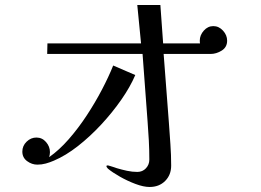

<svg xmlns="http://www.w3.org/2000/svg" viewBox="-20 -735 1040 765"><path d="M519 -436Q499 -389 463.5 -338Q428 -287 383.5 -239Q339 -191 290.5 -153Q242 -115 195 -95Q179 -88 162.5 -83.5Q146 -79 129 -79Q107 -79 88 -93Q69 -107 69 -131Q69 -154 86 -170.5Q103 -187 125 -187Q148 -187 163.5 -169Q179 -151 179 -129Q179 -120 176 -109Q216 -137 254 -180.5Q292 -224 325.5 -275Q359 -326 386 -377.5Q413 -429 431 -474ZM885 -573Q885 -547 863.5 -533.5Q842 -520 819 -520H632Q637 -451 642.5 -382.5Q648 -314 653 -245Q656 -202 659 -160Q662 -118 662 -75Q662 -38 638 -14Q614 10 576 10Q552 10 520 -2Q488 -14 458 -31Q428 -48 410 -63Q404 -69 404 -74Q404 -75 406 -75Q407 -76 410 -76Q411 -76 419 -73.5Q427 -71 435 -68.5Q443 -66 445 -65Q465 -59 486 -54.5Q507 -50 527 -50Q548 -50 561.5 -64.5Q575 -79 575 -99Q575 -137 573 -175Q571 -213 568 -251L548 -520H168L169 -562H542L527 -715H619L630 -562H777Q776 -566 776 -573Q776 -595 792 -613Q808 -631 830 -631Q852 -631 868.5 -613Q885 -595 885 -573Z"/></svg>

Font: Kaisei Decol
Style: Regular
Weight: 400
Designer: Font-Kai, 金井和夫
Foundry: KAZUO KANAI
Version: Version 5.003